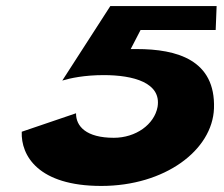

<svg xmlns="http://www.w3.org/2000/svg" viewBox="-20 -597 741 634"><path d="M51.8 -162C48.7 -83 106.4 17 314.4 17C524.4 17 681.5 -101 686.6 -239C692.1 -399 564.6 -435 431.6 -435H411.6L444.2 -498H692.2L695.3 -577H344.3L185.7 -331C211.9 -339 259.4 -349 322.4 -349C420.4 -349 513.6 -324 500.3 -244C489.5 -186 428.7 -142 355.7 -142C264.7 -142 230.5 -180 231.1 -223Z"/></svg>

Font: Hussar Milosc
Style: Obl
Weight: 700
Foundry: Cannot Into Space Fonts
Version: Version 1.02